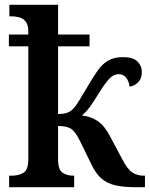

<svg xmlns="http://www.w3.org/2000/svg" viewBox="-20 -780 627 800"><path d="M18 0V-48H30Q57 -48 77.5 -60Q98 -72 98 -117V-587H17V-636H98V-648Q98 -676 87.5 -689.5Q77 -703 61 -707.5Q45 -712 29 -712H19V-760H222V-636H353V-587H222V-305Q246 -305 260.5 -310.5Q275 -316 285 -327Q297 -339 312 -364.5Q327 -390 350 -428Q370 -462 388.5 -488Q407 -514 431.5 -528Q456 -542 493 -542Q534 -542 552.5 -524Q571 -506 571 -480Q571 -453 556 -437.5Q541 -422 520 -419Q517 -442 505.5 -456.5Q494 -471 474 -471Q454 -471 436.5 -453Q419 -435 394 -395Q370 -356 354 -334Q338 -312 321 -299Q358 -295 386.5 -276Q415 -257 438 -213L488 -119Q510 -76 530.5 -62Q551 -48 579 -48H584V0H546Q496 0 462 -7.5Q428 -15 403.5 -35.5Q379 -56 360 -97L314 -191Q294 -232 276 -243.5Q258 -255 222 -255V-116Q222 -72 241 -60Q260 -48 285 -48H289V0Z"/></svg>

Font: Noto Serif SemiCondensed SemiBold
Style: Regular
Weight: 600
Width: 4
Designer: Monotype Design Team
Foundry: Monotype Imaging Inc.
Version: Version 2.013; ttfautohint (v1.8.4.7-5d5b)